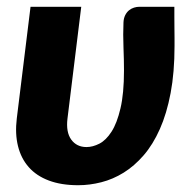

<svg xmlns="http://www.w3.org/2000/svg" viewBox="-20 -538 566 566"><path d="M494 -518Q494 -506 494 -489.8Q494 -473.5 494.2 -457.2Q494.5 -441 494.5 -426.2Q494.5 -411.5 494.5 -402.5Q494.5 -324.5 483 -263.8Q471.5 -203 451.2 -157.5Q431 -112 403.5 -80.2Q376 -48.5 344.5 -29Q313 -9.5 278.8 -0.8Q244.5 8 210.5 8Q160.5 8 124 -5.8Q87.5 -19.5 64.8 -45.2Q42 -71 33 -107.5Q24 -144 29.5 -189L70 -518H219.5L179 -189Q174 -148.5 190 -126.5Q206 -104.5 235 -104.5Q253.5 -104.5 273 -114.5Q292.5 -124.5 308.8 -149.8Q325 -175 335.2 -218.8Q345.5 -262.5 345.5 -330Q345.5 -361 344 -399Q342.5 -437 344 -471.5Q344.5 -484 349 -493Q353.5 -502 360.2 -507.5Q367 -513 375 -515.5Q383 -518 390.5 -518Z"/></svg>

Font: Lato ExtraBold
Style: Italic
Weight: 800
Italic angle: -7°
Designer: Lukasz Dziedzic with Adam Twardoch and Botio Nikoltchev
Foundry: tyPoland Lukasz Dziedzic
Version: Version 2.015; 2015-08-06; http://www.latofonts.com/